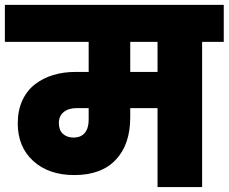

<svg xmlns="http://www.w3.org/2000/svg" viewBox="-34 -760 929 780"><path d="M264.2 -201.2Q295.4 -201.2 310.8 -220.5Q326.2 -239.7 326.2 -272.9V-320.8H277.8Q244.6 -320.8 224.9 -304.9Q205.1 -289.1 205.1 -259.8Q205.1 -231.4 221.7 -216.3Q238.3 -201.2 264.2 -201.2ZM606 -467.8V-589.8H495.1V-467.8ZM-14.2 -589.8V-740.2H875V-589.8H787.1V0H606V-320.8H495.1V-283.2Q495.1 -173.3 436.5 -111.1Q377.9 -48.8 268.1 -48.8Q163.6 -48.8 100.8 -106.2Q38.1 -163.6 38.1 -258.8Q38.1 -311 56.6 -351.6Q75.2 -392.1 107.7 -417.2Q140.1 -442.4 181.9 -455.1Q223.6 -467.8 272 -467.8H326.2V-589.8Z"/></svg>

Font: Poppins ExtraBold
Style: Regular
Weight: 800
Designer: Ninad Kale (Devanagari), Jonny Pinhorn (Latin)
Foundry: Indian Type Foundry
Version: Version 3.200;PS 1.000;hotconv 16.6.54;makeotf.lib2.5.65590